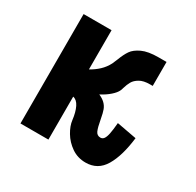

<svg xmlns="http://www.w3.org/2000/svg" viewBox="-126 -690 852 836"><g transform="rotate(30 300.0 -272.0)"><path d="M256.5 -125.5Q252 -163.5 240 -187.8Q228 -212 208.5 -216V0H68V-550H208.5V-353Q232 -365.5 251.8 -384Q271.5 -402.5 284 -427Q288 -435 295 -453Q306.5 -483.5 319.8 -502.8Q333 -522 363 -536Q393 -550 445 -550H485V-429.5H471.5Q439 -429.5 420 -418.2Q401 -407 392.8 -392.5Q384.5 -378 378.5 -357.5Q376 -347.5 373.5 -343Q367 -328.5 348 -311.8Q329 -295 302 -281Q339 -265.5 350.5 -235Q356 -221 362 -188Q368 -154 375.2 -137.2Q382.5 -120.5 400 -120.5Q410.5 -120.5 417 -129.5Q423.5 -138.5 427.5 -158.2Q431.5 -178 434.5 -213.5L534 -195Q523 -101.5 491.2 -47.8Q459.5 6 398 6Q358 6 327 -15.5Q296 -37 277.8 -67.8Q259.5 -98.5 256.5 -125.5Z"/></g></svg>

Font: JuliaMono Black
Style: Regular
Weight: 900
Monospace: yes
Designer: cormullion
Foundry: corm
Version: Version 0.054; ttfautohint (v1.8.4)